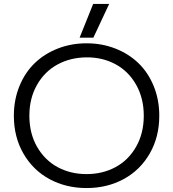

<svg xmlns="http://www.w3.org/2000/svg" viewBox="-20 -932 872 967"><path d="M380.9 -742.2 449.2 -912.1H529.8L450.2 -742.2ZM49.8 -349.1Q49.8 -429.7 77.9 -498.3Q106 -566.9 154.8 -614Q203.6 -661.1 271 -687.5Q338.4 -713.9 416 -713.9Q493.7 -713.9 561 -687.5Q628.4 -661.1 677.2 -614Q726.1 -566.9 754.2 -498.3Q782.2 -429.7 782.2 -349.1Q782.2 -242.2 734.1 -158.7Q686 -75.2 602.8 -30Q519.5 15.1 416 15.1Q312.5 15.1 229.2 -30Q146 -75.2 97.9 -158.7Q49.8 -242.2 49.8 -349.1ZM704.1 -349.1Q704.1 -437 665.8 -504.9Q627.4 -572.8 562.3 -608.2Q497.1 -643.6 416 -643.1Q335 -642.6 269.8 -607.2Q204.6 -571.8 166.3 -504.4Q127.9 -437 127.9 -349.1Q127.9 -260.3 166.7 -192.6Q205.6 -125 270.5 -90.1Q335.4 -55.2 416 -55.2Q496.6 -55.2 561.5 -90.1Q626.5 -125 665.3 -192.6Q704.1 -260.3 704.1 -349.1Z"/></svg>

Font: Prompt Light
Style: Regular
Weight: 300
Designer: Katatrad Team
Foundry: CadsonDemak
Version: Version 1.000;PS 001.000;hotconv 1.0.88;makeotf.lib2.5.64775